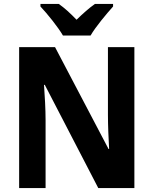

<svg xmlns="http://www.w3.org/2000/svg" viewBox="-20 -953 778 973"><path d="M299 -773H439C465 -818 520 -883 553 -920V-933H461C430 -911 402 -886 368 -853C337 -885 308 -912 278 -933H185V-920C220 -883 274 -816 299 -773ZM661 0V-714H527V-371C527 -321 530 -248 533 -198H530L259 -714H77V0H211V-344C211 -398 207 -468 203 -523H207L478 0Z"/></svg>

Font: Noto Sans Thai Looped SemiCondensed
Style: Bold
Weight: 700
Width: 4
Designer: Sasikarn Vongin, Ben Mitchell
Foundry: The Fontpad Ltd
Version: Version 1.001